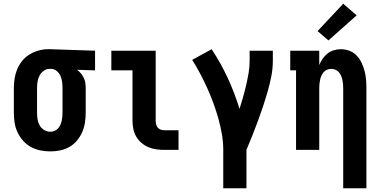

<svg xmlns="http://www.w3.org/2000/svg" viewBox="-20 -801 2040 1026"><path d="M249 8Q222 8 195 2.5Q168 -3 144.5 -16Q121 -29 103 -49.5Q85 -70 73.5 -94.5Q62 -119 58 -146Q54 -173 54 -200V-330Q54 -356 58 -381.5Q62 -407 72 -431Q82 -455 98.5 -475.5Q115 -496 137 -509.5Q159 -523 184.5 -530.5Q210 -538 236 -538Q239 -538 242.5 -538Q246 -538 250 -538L488 -530V-425L392 -428Q403 -420 412 -409Q421 -398 427.5 -385Q434 -372 436 -358Q438 -344 438 -330V-200Q438 -173 434 -146.5Q430 -120 419.5 -95.5Q409 -71 392 -50.5Q375 -30 352 -16.5Q329 -3 302.5 2.5Q276 8 249 8ZM249 -97Q260 -97 271 -101.5Q282 -106 289.5 -114Q297 -122 302 -132.5Q307 -143 309.5 -154.5Q312 -166 313 -177.5Q314 -189 314 -200V-330Q314 -346 312 -362.5Q310 -379 303.5 -394.5Q297 -410 284 -421Q271 -432 254 -433H250Q249 -433 247.5 -433Q246 -433 245 -433Q228 -433 213.5 -422.5Q199 -412 191 -396.5Q183 -381 180.5 -364Q178 -347 178 -330V-200Q178 -182 180.5 -164.5Q183 -147 191.5 -131.5Q200 -116 215.5 -106.5Q231 -97 249 -97Z M858 0Q837 0 815 -3Q793 -6 773 -14.5Q753 -23 736 -37.5Q719 -52 708 -71Q697 -90 692.5 -111.5Q688 -133 688 -155V-425H575V-530H812V-155Q812 -145 814.5 -135.5Q817 -126 823.5 -118.5Q830 -111 839.5 -108Q849 -105 858 -105H934V0Z M1173 205V0Q1173 -43 1165.5 -85.5Q1158 -128 1146.5 -169Q1135 -210 1120 -250.5Q1105 -291 1087.5 -330Q1070 -369 1050 -407Q1030 -445 1007 -481L1111 -538Q1160 -464 1197 -384Q1234 -304 1260 -219Q1270 -251 1279 -282.5Q1288 -314 1295.5 -346.5Q1303 -379 1308.5 -411.5Q1314 -444 1314 -477V-530H1438V-477Q1438 -435 1430 -394Q1422 -353 1410.5 -313Q1399 -273 1386 -233.5Q1373 -194 1358.5 -155Q1344 -116 1328.5 -77Q1313 -38 1297 0V205Z M1814 205V-330Q1814 -341 1813 -352.5Q1812 -364 1809.5 -375Q1807 -386 1802.5 -396.5Q1798 -407 1790.5 -415.5Q1783 -424 1772 -428.5Q1761 -433 1750 -433Q1739 -433 1728 -428.5Q1717 -424 1709.5 -415.5Q1702 -407 1697.5 -396.5Q1693 -386 1690.5 -375Q1688 -364 1687 -352.5Q1686 -341 1686 -330V0H1562V-425H1531V-530H1686V-453Q1693 -471 1704 -487Q1715 -503 1730 -515Q1745 -527 1764 -532.5Q1783 -538 1802 -538Q1825 -538 1847.5 -529.5Q1870 -521 1886 -504Q1902 -487 1912 -466Q1922 -445 1928 -422.5Q1934 -400 1936 -376.5Q1938 -353 1938 -330V205ZM1735 -585 1677 -635 1814 -781 1886 -719Z"/></svg>

Font: Iosevka Slab Extrabold
Style: Regular
Weight: 800
Monospace: yes
Designer: Belleve Invis
Foundry: Belleve Invis
Version: Version 11.1.1; ttfautohint (v1.8.3)